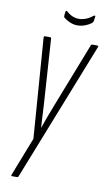

<svg xmlns="http://www.w3.org/2000/svg" viewBox="-90 -661 504 891"><g transform="rotate(10 161.5 -215.5)"><path d="M34 185Q31 185 30 183.5Q29 182 30 179L101 -3L66 -474Q66 -479 67.5 -480Q69 -481 72 -481H95Q101 -481 101 -475L121 -172Q122 -144 124 -116Q126 -88 127 -61H128Q137 -88 147.5 -115.5Q158 -143 168 -169L287 -474Q289 -481 294 -481H318Q320 -481 322 -480Q324 -479 322 -474L64 179Q62 185 57 185ZM209 -557Q192 -557 174.5 -564.5Q157 -572 145 -582Q142 -586 143 -594L145 -610Q146 -614 148.5 -614.5Q151 -615 154 -612Q167 -600 181.5 -594Q196 -588 211 -588Q245 -588 278 -614Q281 -616 283.5 -615.5Q286 -615 285 -611L282 -589Q280 -583 275 -579Q261 -569 244.5 -563Q228 -557 209 -557Z"/></g></svg>

Font: Sofia Sans Extra Condensed ExtraLight
Style: Italic
Weight: 250
Italic angle: -9°
Version: Version 4.100